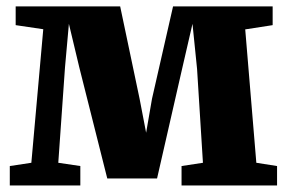

<svg xmlns="http://www.w3.org/2000/svg" viewBox="-20 -568 878 588"><path d="M10 0V-59.5L76 -69.5L112.5 -478.5L28 -491V-548.5H348L407.5 -265.5L427.5 -161.5L445.5 -265.5L510 -548.5H815V-491L731 -478L765 -69.5L828.5 -59.5V0H536V-59.5L601.5 -69.5L583.5 -357L569.5 -495L538 -358.5L461 -21.5H308.5L223 -361L191 -495L179 -361L158.5 -69.5L226 -59.5V0Z"/></svg>

Font: Merriweather 36pt Black
Style: Regular
Weight: 900
Version: Version 2.100